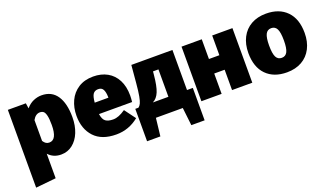

<svg xmlns="http://www.w3.org/2000/svg" viewBox="-73 -1046 3011 1765"><g transform="rotate(-20 1432.5 -163.5)"><path d="M577 -269Q577 -186 550.5 -120.5Q524 -55 475.5 -17.5Q427 20 364 20Q288 20 240 -33V207L42 227V-534H218L226 -482Q258 -520 297.5 -537Q337 -554 377 -554Q476 -554 526.5 -479Q577 -404 577 -269ZM374 -266Q374 -327 366 -359Q358 -391 344.5 -401.5Q331 -412 310 -412Q268 -412 240 -362V-158Q253 -138 267 -129.5Q281 -121 299 -121Q374 -121 374 -266Z M1140 -211H816Q824 -157 849.5 -138.5Q875 -120 923 -120Q951 -120 980 -131.5Q1009 -143 1044 -167L1124 -59Q1027 20 904 20Q762 20 689 -58.5Q616 -137 616 -266Q616 -346 646.5 -411.5Q677 -477 737 -515.5Q797 -554 882 -554Q961 -554 1020 -521Q1079 -488 1111.5 -425Q1144 -362 1144 -274Q1144 -249 1140 -211ZM949 -330Q948 -377 934.5 -403Q921 -429 886 -429Q853 -429 836.5 -406Q820 -383 815 -323H949Z M1709 -142V175H1579L1559 0H1296L1276 175H1146V-142H1177Q1192 -153 1201.5 -173Q1211 -193 1219.5 -237.5Q1228 -282 1235 -363L1250 -534H1652V-142ZM1470 -410H1417L1414 -379Q1404 -270 1382 -216.5Q1360 -163 1318 -142H1470Z M2041 0V-199H1939V0H1741V-534H1939V-341H2041V-534H2239V0Z M2848 -266Q2848 -180 2814.5 -115Q2781 -50 2719 -15Q2657 20 2573 20Q2445 20 2371.5 -55Q2298 -130 2298 -268Q2298 -354 2331.5 -419Q2365 -484 2427 -519Q2489 -554 2573 -554Q2701 -554 2774.5 -479Q2848 -404 2848 -266ZM2501 -268Q2501 -189 2518 -155.5Q2535 -122 2573 -122Q2611 -122 2628 -156Q2645 -190 2645 -266Q2645 -345 2628 -378.5Q2611 -412 2573 -412Q2535 -412 2518 -378Q2501 -344 2501 -268Z"/></g></svg>

Font: Fira Sans Black
Style: Regular
Weight: 900
Designer: Carrois Corporate & Edenspiekermann AG
Foundry: Carrois Corporate GbR & Edenspiekermann AG
Version: Version 4.203